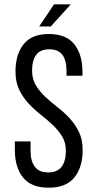

<svg xmlns="http://www.w3.org/2000/svg" viewBox="-20 -865 479 892"><path d="M309 -845H231L162 -742H216ZM207 -707C154.3 -707 115.3 -691.3 90 -660C64.7 -628.7 52 -586 52 -532C52 -499.3 57.8 -471.2 69.5 -447.5C81.2 -423.8 95.7 -402.7 113 -384C130.3 -365.3 149 -348.2 169 -332.5C189 -316.8 207.7 -300.8 225 -284.5C242.3 -268.2 256.8 -250.5 268.5 -231.5C280.2 -212.5 286 -190 286 -164C286 -132 279.3 -107.3 266 -90C252.7 -72.7 232 -64 204 -64C176 -64 155.3 -72.7 142 -90C128.7 -107.3 122 -132 122 -164V-208H49V-168C49 -114.7 61.7 -72.2 87 -40.5C112.3 -8.8 152 7 206 7C260 7 299.8 -8.8 325.5 -40.5C351.2 -72.2 364 -114.7 364 -168C364 -200.7 358.2 -228.8 346.5 -252.5C334.8 -276.2 320.3 -297.3 303 -316C285.7 -334.7 266.8 -351.8 246.5 -367.5C226.2 -383.2 207.3 -399.2 190 -415.5C172.7 -431.8 158.2 -449.7 146.5 -469C134.8 -488.3 129 -511 129 -537C129 -568.3 135.3 -592.7 148 -610C160.7 -627.3 181 -636 209 -636C237 -636 257.3 -627.3 270 -610C282.7 -592.7 289 -568 289 -536V-513H363V-532C363 -585.3 350.3 -627.8 325 -659.5C299.7 -691.2 260.3 -707 207 -707Z"/></svg>

Font: Bebas Neue Regular two
Style: Regular2
Weight: 400
Designer: Ryoichi Tsunekawa & LGV (GE)
Foundry: Free Software Foundation, Inc.
Version: Version 1.003 August 13, 2016